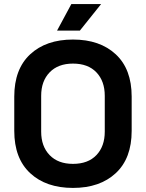

<svg xmlns="http://www.w3.org/2000/svg" viewBox="-20 -908 716 942"><path d="M338 14Q206 14 128 -58.5Q50 -131 50 -266V-434Q50 -569 128 -641.5Q206 -714 338 -714Q470 -714 548 -641.5Q626 -569 626 -434V-266Q626 -131 548 -58.5Q470 14 338 14ZM338 -104Q412 -104 453 -147Q494 -190 494 -262V-438Q494 -510 453 -553Q412 -596 338 -596Q265 -596 223.5 -553Q182 -510 182 -438V-262Q182 -190 223.5 -147Q265 -104 338 -104ZM260 -758 330 -888H476L372 -758Z"/></svg>

Font: Space Grotesk
Style: Bold
Weight: 700
Designer: Florian Karsten
Foundry: Florian Karsten
Version: Version 2.000